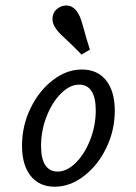

<svg xmlns="http://www.w3.org/2000/svg" viewBox="-20 -685 509 716"><path d="M62.1 -141.9Q62.1 -215.3 93.5 -280.6Q125 -346 176.6 -385.9Q228.2 -425.8 285.5 -425.8Q343.5 -425.8 375.8 -385.1Q408.1 -344.4 408.1 -271.8Q408.1 -199.2 376.6 -133.9Q345.2 -68.5 293.1 -28.6Q241.1 11.3 183.9 11.3Q126.6 11.3 94.4 -29Q62.1 -69.4 62.1 -141.9ZM337.1 -273.4Q337.1 -321 321.4 -345.2Q305.6 -369.4 275.8 -369.4Q240.3 -369.4 207.3 -336.3Q174.2 -303.2 153.6 -250.4Q133.1 -197.6 133.1 -141.1Q133.1 -93.5 148.8 -69.4Q164.5 -45.2 194.4 -45.2Q229.8 -45.2 262.9 -78.2Q296 -111.3 316.5 -164.1Q337.1 -216.9 337.1 -273.4ZM226.6 -537.9Q208.9 -554 200 -563.7Q191.1 -573.4 184.7 -583.9Q172.6 -604 176.6 -624.6Q180.6 -645.2 199.2 -656.5Q220.2 -668.5 239.5 -662.9Q258.9 -657.3 271.8 -634.7Q278.2 -624.2 283.5 -608.1Q288.7 -591.9 293.5 -573.4Q297.6 -558.1 302.8 -539.9Q308.1 -521.8 315.3 -500L283.9 -481.5Q267.7 -498.4 253.2 -512.5Q238.7 -526.6 226.6 -537.9Z"/></svg>

Font: Playfair Micro SmCond SmLight
Style: Italic
Weight: 360
Width: 4
Italic angle: -15.6°
Designer: Claus Eggers Sørensen
Foundry: Claus Eggers Sørensen
Version: Version 2.203;Glyphs 3.3 (3326)